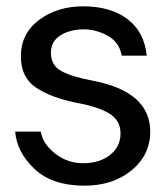

<svg xmlns="http://www.w3.org/2000/svg" viewBox="-20 -578 528 607"><path d="M247 9Q145 9 89 -44Q33 -97 28 -162H109Q115 -123 155 -92Q195 -61 246 -62Q297 -63 329 -89Q361 -115 361 -156Q361 -198 325 -219.5Q289 -241 222 -253Q142 -269 94 -301Q46 -333 46 -400Q46 -472 103.5 -515Q161 -558 243 -558Q329 -558 382.5 -518Q436 -478 444 -402H365Q357 -444 323 -463.5Q289 -483 253 -485Q207 -487 174 -468Q141 -449 141 -411Q141 -371 174.5 -353Q208 -335 273 -323Q455 -288 455 -162Q455 -88 396 -39.5Q337 9 247 9Z"/></svg>

Font: Oakes Grotesk
Style: Regular
Weight: 400
Designer: Samuel Oakes
Foundry: Samuel Oakes
Version: Version 1.000;PS 001.000;hotconv 1.0.88;makeotf.lib2.5.64775